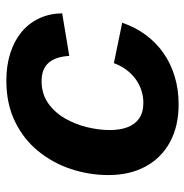

<svg xmlns="http://www.w3.org/2000/svg" viewBox="-8 -586 603 628"><g transform="rotate(-90 294.0 -271.5)"><path d="M267.6 10.7Q195.1 10.7 143.2 -17.8Q91.4 -46.4 63.6 -98Q35.9 -149.6 35.9 -218.8Q35.9 -281.9 55.7 -341.6Q75.6 -401.3 114.6 -449Q153.6 -496.7 211.4 -524.7Q269.1 -552.7 344.8 -552.7Q394 -552.7 434.1 -540Q474.2 -527.3 503.3 -503.4Q532.3 -479.6 548.2 -445.8Q564.2 -412.1 565 -370.1L425.6 -346.9Q424.5 -368.1 419.2 -384.8Q414 -401.5 404.1 -413.3Q394.2 -425.1 379.2 -431.3Q364.2 -437.5 343.4 -437.5Q302 -437.5 271.7 -416.5Q241.4 -395.6 221.7 -361.8Q202.1 -327.9 192.6 -289.1Q183.1 -250.2 183.1 -214.2Q183.1 -181.6 192.3 -156.7Q201.6 -131.8 221.4 -118.2Q241.2 -104.6 272.2 -104.6Q293.9 -104.6 313.9 -111.4Q333.9 -118.1 350.8 -130.7Q367.8 -143.3 380.9 -161.2Q394 -179.1 402 -201L534.2 -173.8Q519.4 -130.8 494.3 -96.8Q469.2 -62.8 434.9 -38.8Q400.7 -14.8 358.5 -2.1Q316.3 10.7 267.6 10.7Z"/></g></svg>

Font: Inter Variable
Style: Italic
Weight: 400
Italic angle: -9.39999°
Designer: Rasmus Andersson
Foundry: rsms
Version: Version 4.001;git-9221beed3